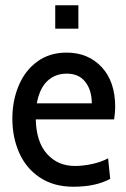

<svg xmlns="http://www.w3.org/2000/svg" viewBox="-20 -700 479 730"><path d="M414 -246H116Q118 -160 159 -114.5Q200 -69 265 -69Q296 -69 330.5 -76.5Q365 -84 391 -98L399 -20Q344 10 259 10Q185 10 132.5 -24.5Q80 -59 53.5 -118Q27 -177 27 -249Q27 -318 51.5 -375.5Q76 -433 122.5 -466.5Q169 -500 233 -500Q315 -500 366.5 -445Q418 -390 418 -293Q418 -276 414 -246ZM329 -307Q329 -357 304.5 -388.5Q280 -420 234 -420Q189 -420 159.5 -391.5Q130 -363 120 -307ZM190 -680H278V-591H190Z"/></svg>

Font: Cabin Condensed
Style: Regular
Weight: 400
Width: 3
Version: Version 2.001